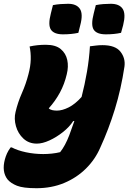

<svg xmlns="http://www.w3.org/2000/svg" viewBox="-59 -792 679 1012"><path d="M97 -547Q138 -556 182 -556Q234 -556 261 -533.5Q288 -511 295.5 -476Q303 -441 293 -401Q281 -349 257 -304.5Q233 -260 198 -221Q205 -214 216.5 -211.5Q228 -209 241 -209Q269 -209 303 -226Q337 -243 371 -281Q388 -347 399.5 -414Q411 -481 415 -548Q432 -550 447.5 -552Q463 -554 481 -554Q549 -554 576 -519.5Q603 -485 597 -441Q579 -322 546.5 -216.5Q514 -111 470 -15Q443 48 394 96.5Q345 145 279 172.5Q213 200 133 200Q63 200 30.5 187Q-2 174 -19 154Q-51 113 -33 47Q-29 32 -22 16.5Q-15 1 -3 -15H3Q33 1 77.5 10.5Q122 20 169 20Q191 20 214.5 17.5Q238 15 258 10Q285 -24 306 -79Q320 -118 333 -154H327Q307 -123 273 -96Q239 -69 202 -52Q165 -35 135 -35Q93 -35 64.5 -61.5Q36 -88 25 -127Q14 -166 23 -202Q35 -253 56.5 -301.5Q78 -350 91 -401Q102 -442 103 -478.5Q104 -515 97 -547ZM220 -765Q240 -769 260.5 -770.5Q281 -772 300 -772Q344 -772 362 -745.5Q380 -719 364 -659L354 -619Q318 -611 273 -611Q226 -611 209.5 -635.5Q193 -660 209 -721ZM446 -765Q466 -769 486 -770.5Q506 -772 525 -772Q570 -772 587.5 -745.5Q605 -719 590 -659L579 -619Q544 -611 499 -611Q451 -611 435 -635.5Q419 -660 435 -721Z"/></svg>

Font: Recursive Mn Csl St Blk
Style: Italic
Weight: 900
Italic angle: -15°
Monospace: yes
Version: Version 1.079;hotconv 1.0.112;makeotfexe 2.5.65598; ttfautoh